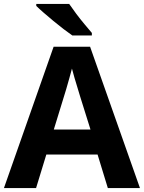

<svg xmlns="http://www.w3.org/2000/svg" viewBox="-20 -954 730 974"><path d="M527 0 475 -170H215L163 0H0L252 -717H437L690 0ZM387 -463Q382 -480 374 -506Q366 -532 358 -559Q350 -586 345 -606Q340 -586 331.5 -556.5Q323 -527 315.5 -500.5Q308 -474 304 -463L253 -297H439ZM331 -934Q346 -912 366.5 -884.5Q387 -857 408.5 -831.5Q430 -806 446 -787V-774H347Q328 -787 302.5 -806.5Q277 -826 250.5 -848Q224 -870 201 -890Q178 -910 164 -924V-934Z"/></svg>

Font: Noto Sans Cham
Style: Regular
Weight: 400
Designer: Monotype Design Team
Foundry: Monotype Imaging Inc.
Version: Version 2.002